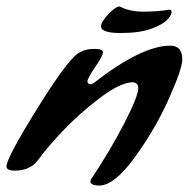

<svg xmlns="http://www.w3.org/2000/svg" viewBox="-22 -530 583 593"><path d="M285 43Q257 43 257 30L259 24Q319 -66 362 -149.5Q405 -233 405 -258Q405 -266 401 -270.5Q397 -275 389 -276Q350 -276 284.5 -226Q219 -176 169.5 -123Q120 -70 96 -36.5Q72 -3 24 -3Q-2 -3 -2 -16Q-2 -42 96 -199.5Q194 -357 226 -369Q243 -379 269.5 -379Q296 -379 296 -368.5Q296 -358 272 -323Q248 -288 248 -278Q250 -270 256.5 -270Q263 -270 268 -274Q416 -389 504 -389Q541 -389 541 -346Q541 -318 499.5 -225Q458 -132 394.5 -44.5Q331 43 285 43ZM290 -449Q290 -462 312.5 -486Q335 -510 348 -510Q378 -494 420.5 -494Q463 -494 501 -500H503Q508 -500 508 -492Q508 -484 495 -469.5Q482 -455 446 -441.5Q410 -428 350 -428Q290 -428 290 -449Z"/></svg>

Font: Condiment
Style: Regular
Weight: 400
Designer: Angel Koziupa, Alejandro Paul
Foundry: Angel Koziupa, Alejandro Paul
Version: Version 1.001